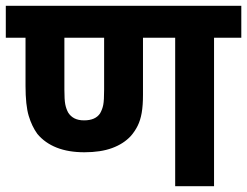

<svg xmlns="http://www.w3.org/2000/svg" viewBox="-20 -642 852 662"><path d="M718 -512V0H584V-512H473V-315Q473 -278 468.5 -252.5Q464 -227 454.5 -208Q445 -189 431 -173Q406 -146 366.5 -131.5Q327 -117 271 -117Q216 -117 175.5 -133Q135 -149 109 -180Q90 -206 79 -242.5Q68 -279 68 -346V-512H0V-622H812V-512ZM270 -227Q309 -227 325 -251Q333 -265 336 -280.5Q339 -296 339 -333V-512H202V-333Q202 -298 205 -282.5Q208 -267 215 -254Q223 -241 236.5 -234Q250 -227 270 -227Z"/></svg>

Font: Noto Sans Devanagari
Style: Bold
Weight: 700
Version: Version 2.003